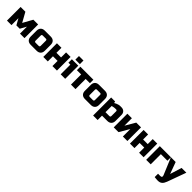

<svg xmlns="http://www.w3.org/2000/svg" viewBox="606 -2900 5270 5270"><g transform="rotate(45 3241.5 -265.0)"><path d="M49.8 0V-529.8H234.9L390.1 -250L544.9 -529.8H730V0H555.2V-270L455.1 -89.8H325.2L225.1 -270V0Z M819.8 -149.9V-379.9Q819.8 -455.1 862.3 -497.6Q904.8 -540 980 -540H1210Q1285.2 -540 1327.4 -497.6Q1369.6 -455.1 1369.6 -379.9V-149.9Q1369.6 -74.7 1327.1 -32.5Q1284.7 9.8 1210 9.8H980Q904.8 9.8 862.3 -32.7Q819.8 -75.2 819.8 -149.9ZM994.6 -165Q994.6 -125 1034.7 -125H1154.8Q1194.8 -125 1194.8 -165V-365.2Q1194.8 -405.3 1154.8 -404.8H1034.7Q994.6 -404.8 994.6 -365.2Z M1459.5 0V-529.8H1634.8V-335H1814.5V-529.8H1989.7V0H1814.5V-200.2H1634.8V0Z M2059.6 -375V-509.8H2309.6V0H2134.8V-375ZM2134.8 -569.8V-710H2309.6V-569.8Z M2369.1 -395V-529.8H2874.5V-395H2709.5V0H2534.2V-395Z M2924.3 -149.9V-379.9Q2924.3 -455.1 2966.8 -497.6Q3009.3 -540 3084.5 -540H3314.5Q3389.6 -540 3431.9 -497.6Q3474.1 -455.1 3474.1 -379.9V-149.9Q3474.1 -74.7 3431.6 -32.5Q3389.2 9.8 3314.5 9.8H3084.5Q3009.3 9.8 2966.8 -32.7Q2924.3 -75.2 2924.3 -149.9ZM3099.1 -165Q3099.1 -125 3139.2 -125H3259.3Q3299.3 -125 3299.3 -165V-365.2Q3299.3 -405.3 3259.3 -404.8H3139.2Q3099.1 -404.8 3099.1 -365.2Z M3564 169.9V-529.8H3719.2L3729 -480Q3754.9 -497.1 3785.2 -509.8Q3811 -521 3843 -530.5Q3875 -540 3909.2 -540H3954.1Q4022 -540 4063 -499Q4104 -458 4104 -390.1V-160.2Q4104 -85 4061.5 -42.5Q4019 0 3944.3 0H3739.3V169.9ZM3739.3 -134.8H3889.2Q3929.2 -134.8 3929.2 -174.8V-359.9Q3929.2 -375 3919.2 -385Q3909.2 -395 3894 -395H3859.4Q3840.3 -395 3819.3 -392.1Q3798.3 -389.2 3780.3 -384.8Q3759.3 -380.9 3739.3 -375Z M4193.8 0V-529.8H4369.1V-240.2L4539.1 -529.8H4724.1V0H4548.8V-290L4378.9 0Z M4823.7 0V-529.8H4999V-335H5178.7V-529.8H5354V0H5178.7V-200.2H4999V0Z M5453.6 0V-529.8H5883.8V-395H5628.9V0Z M5883.8 -529.8H6068.4L6193.4 -189.9L6298.3 -529.8H6483.4L6283.7 20Q6254.9 99.1 6208.7 139.6Q6162.6 180.2 6083.5 180.2Q6064.5 180.2 6042 178.5Q6019.5 176.8 5999.5 174.8Q5976.6 172.9 5953.6 169.9V40H6043.5Q6081.5 40 6093 19Q6104.5 -2 6088.4 -40Z"/></g></svg>

Font: Russo One
Style: Regular
Weight: 400
Designer: Jovanny lemonad
Foundry: Jovanny Lemonad
Version: Version 1.000